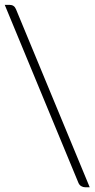

<svg xmlns="http://www.w3.org/2000/svg" viewBox="-24 -748 402 810"><path d="M-4 -727.5H16.5Q36 -727.5 43.5 -709L354.5 42H335Q326.5 42 318.5 37.2Q310.5 32.5 306.5 22.5Z"/></svg>

Font: Lato Light
Style: Regular
Weight: 300
Designer: Lukasz Dziedzic
Foundry: Lukasz Dziedzic
Version: Version 1.104; Western+Polish opensource